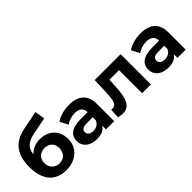

<svg xmlns="http://www.w3.org/2000/svg" viewBox="63 -1590 2411 2411"><g transform="rotate(-45 1269.0 -384.0)"><path d="M386 -501C307 -501 241 -472 195 -422C206 -525 261 -577 384 -601L610 -646L589 -780L333 -729C136 -689 46 -558 46 -344C46 -105 165 12 348 12C519 12 642 -92 642 -249C642 -400 541 -501 386 -501ZM349 -109C270 -109 214 -166 214 -247C214 -329 269 -380 349 -380C429 -380 482 -329 482 -247C482 -169 431 -109 349 -109Z M948 -546C863 -546 775 -523 716 -481L772 -372C811 -403 871 -422 927 -422C1011 -422 1051 -383 1051 -316H927C763 -316 697 -250 697 -155C697 -62 771 8 897 8C976 8 1032 -18 1061 -67V0H1207V-307C1207 -470 1113 -546 948 -546ZM936 -97C881 -97 849 -123 849 -162C849 -198 871 -225 945 -225H1051V-170C1033 -121 988 -97 936 -97Z M1399 -538 1391 -322C1386 -220 1380 -127 1306 -127C1299 -127 1291 -128 1283 -129L1275 -1C1306 7 1332 11 1356 11C1489 11 1520 -123 1528 -315L1533 -410H1703V0H1859V-538Z M2218 -546C2133 -546 2045 -523 1986 -481L2042 -372C2081 -403 2141 -422 2197 -422C2281 -422 2321 -383 2321 -316H2197C2033 -316 1967 -250 1967 -155C1967 -62 2041 8 2167 8C2246 8 2302 -18 2331 -67V0H2477V-307C2477 -470 2383 -546 2218 -546ZM2206 -97C2151 -97 2119 -123 2119 -162C2119 -198 2141 -225 2215 -225H2321V-170C2303 -121 2258 -97 2206 -97Z"/></g></svg>

Font: AWKNG-Font
Style: Bold
Weight: 700
Designer: Awakening Church
Foundry: Awakening Church
Version: Version 1.700;PS 001.700;hotconv 1.0.88;makeotf.lib2.5.64775